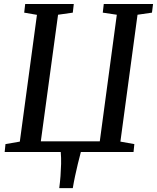

<svg xmlns="http://www.w3.org/2000/svg" viewBox="-20 -763 788 964"><path d="M277.5 181.5Q281.5 151 283.8 120.8Q286 90.5 286.8 60Q287.5 29.5 285 0H3.5L7.5 -39.5L79.5 -52L165.5 -688.5L101.5 -699.5L106.5 -743H350.5L345.5 -699.5L271.5 -689L185 -53.5H481L566.5 -689L496 -699.5L501 -743H748.5L743 -699.5L670.5 -689L584.5 -52L654.5 -39.5L650.5 0H386Q378 29.5 370.8 60Q363.5 90.5 357 120.8Q350.5 151 345.5 181.5Z"/></svg>

Font: Merriweather 20pt
Style: Italic
Weight: 400
Italic angle: -7.8°
Version: Version 2.101